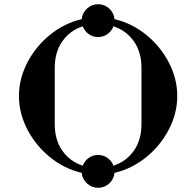

<svg xmlns="http://www.w3.org/2000/svg" viewBox="-20 -812 912 912"><path d="M240 -222Q240 -148 276 -96.5Q312 -45 373 -25Q382 -48 401.5 -62Q421 -76 446 -76Q471 -76 490.5 -62Q510 -48 519 -25Q580 -45 616 -96.5Q652 -148 652 -222V-490Q652 -564 616 -615.5Q580 -667 519 -687Q510 -664 490.5 -650Q471 -636 446 -636Q421 -636 401.5 -650Q382 -664 373 -687Q312 -667 276 -615.5Q240 -564 240 -490ZM368 -721Q371 -751 393.5 -771.5Q416 -792 446 -792Q476 -792 498.5 -771.5Q521 -751 524 -721Q606 -702 674 -647Q742 -592 782 -515Q822 -438 822 -356Q822 -274 782 -197Q742 -120 674 -65Q606 -10 524 9Q521 39 498.5 59.5Q476 80 446 80Q416 80 393.5 59.5Q371 39 368 9Q286 -10 218 -65Q150 -120 110 -197Q70 -274 70 -356Q70 -438 110 -515Q150 -592 218 -647Q286 -702 368 -721Z"/></svg>

Font: Old Standard TT
Style: Bold
Weight: 700
Designer: Alexey Kryukov <alexios@thessalonica.org.ru>
Version: Version 2.2